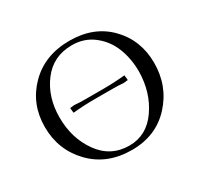

<svg xmlns="http://www.w3.org/2000/svg" viewBox="-151 -899 1139 1096"><g transform="rotate(-30 418.5 -351.5)"><path d="M425 -711Q586 -711 684 -610Q782 -509 782 -360Q782 -208 683 -100Q584 8 425 8Q261 8 159.5 -97.5Q58 -203 58 -354Q58 -505 160 -608Q262 -711 425 -711ZM158 -359Q158 -222 230 -121.5Q302 -21 425 -21Q539 -21 609.5 -122.5Q680 -224 682 -360Q682 -445 654 -516.5Q626 -588 566 -635Q506 -682 425 -682Q301 -682 229.5 -587.5Q158 -493 158 -359ZM238 -371V-376L266 -379Q296 -376 343 -376H456Q529 -376 599 -383L602 -355V-350L574 -347Q544 -350 497 -350H384Q311 -350 241 -343Z"/></g></svg>

Font: Dihjauti
Style: Bold
Weight: 700
Designer: T. Christopher White
Version: Version 3.0.0